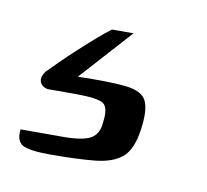

<svg xmlns="http://www.w3.org/2000/svg" viewBox="-83 -42 284 264"><g transform="rotate(10 59.5 90.0)"><path d="M1 182Q-29 182 -38 176.5Q-47 171 -45 155Q-41 155 -26 155Q-11 155 14 155Q42 155 53 148.5Q64 142 65 126Q68 105 60 99.5Q52 94 20 94H-17Q-21 94 -25 91Q-29 88 -29.5 83Q-30 78 -25 71Q-20 66 -10 56Q0 46 12.5 34.5Q25 23 36.5 13Q48 3 55 -2H85L20 70Q65 69 87.5 71.5Q110 74 116 86.5Q122 99 118 127Q114 155 101 166Q88 177 63.5 179.5Q39 182 1 182Z"/></g></svg>

Font: Genos Medium
Style: Italic
Weight: 500
Italic angle: -8°
Designer: Robert E. Leuschke
Foundry: Robert E. Leuschke
Version: Version 1.010